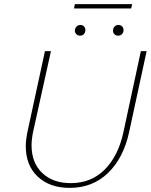

<svg xmlns="http://www.w3.org/2000/svg" viewBox="-20 -906 733 931"><path d="M105 -197Q105 -226 113 -266L198 -658H227L141 -269Q133 -231 133 -202Q133 -116 185 -67Q237 -18 323 -18Q422 -18 487.5 -83.5Q553 -149 578 -263L663 -658H691L606 -265Q579 -140 504 -67.5Q429 5 318 5Q221 5 163 -49.5Q105 -104 105 -197ZM343 -886H621L616 -865H339ZM343 -760Q344 -770 351.5 -777.5Q359 -785 370 -785Q381 -785 388 -777Q395 -769 394 -758Q393 -747 386 -740Q379 -733 368 -733Q357 -733 349.5 -741Q342 -749 343 -760ZM528 -760Q529 -771 536.5 -778Q544 -785 554 -785Q565 -785 572 -778Q579 -771 579 -760Q579 -748 571.5 -740.5Q564 -733 552 -733Q541 -733 534 -741Q527 -749 528 -760Z"/></svg>

Font: Ysabeau Extralight
Style: Italic
Weight: 200
Italic angle: -12°
Designer: Christian Thalmann (Catharsis Fonts)
Version: Version 0.003